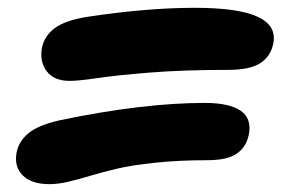

<svg xmlns="http://www.w3.org/2000/svg" viewBox="-20 -568 740 494"><path d="M159.2 -359.9Q118.7 -359.9 100.1 -384.8Q81.5 -409.7 87.9 -444.8Q94.2 -476.1 121.6 -496.1Q148.9 -516.1 206.1 -524.9Q358.4 -547.9 481 -547.9Q593.3 -547.9 642.8 -524.9Q692.4 -502 683.1 -456.1Q676.8 -423.3 650.1 -405.8Q623.5 -388.2 566.9 -388.2Q449.7 -388.2 363.3 -381.1Q276.9 -374 229.5 -366.9Q182.1 -359.9 159.2 -359.9ZM106.9 -94.2Q61 -94.2 38.3 -116.9Q15.6 -139.6 22.9 -176.8Q28.8 -205.1 53.7 -225.6Q78.6 -246.1 134.8 -258.8Q348.1 -303.2 506.8 -303.2Q569.8 -303.2 599.1 -283.2Q628.4 -263.2 620.1 -221.2Q613.8 -189.9 589.4 -172.9Q564.9 -155.8 513.2 -155.8Q440.4 -155.8 379.9 -149.4Q319.3 -143.1 281.2 -134Q243.2 -125 213.1 -116Q183.1 -106.9 156.5 -100.6Q129.9 -94.2 106.9 -94.2Z"/></svg>

Font: Shantell Sans Irregular Bouncy
Style: Italic
Weight: 800
Italic angle: -11.31°
Designer: Stephen Nixon, Anya Danilova, Shantell Martin
Foundry: Arrow Type
Version: Version 1.006;[9816181b4]